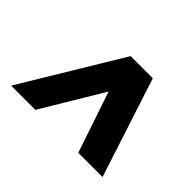

<svg xmlns="http://www.w3.org/2000/svg" viewBox="-97 -983 851 851"><g transform="rotate(45 328.5 -557.5)"><path d="M312 -791H451L603 -324H451L354 -611L182 -324H30Z"/></g></svg>

Font: Krub
Style: Bold Italic
Weight: 700
Italic angle: -8°
Designer: Ekaluck Peanpanawate
Foundry: Cadson Demak Co.,Ltd.
Version: Version 1.000; ttfautohint (v1.6)